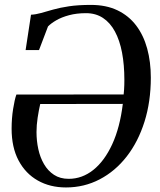

<svg xmlns="http://www.w3.org/2000/svg" viewBox="-20 -772 670 802"><path d="M87 -563 109.5 -710.5Q130 -711.5 152 -717.8Q174 -724 202 -732Q230 -740 268.5 -745.8Q307 -751.5 360 -751.5Q423.5 -751.5 470.5 -729Q517.5 -706.5 548.5 -665.8Q579.5 -625 594.8 -569.2Q610 -513.5 610 -448Q610 -347.5 583.5 -263.5Q557 -179.5 509 -118Q461 -56.5 396.2 -22.8Q331.5 11 255.5 11Q189 11 137.8 -18Q86.5 -47 57.5 -101.8Q28.5 -156.5 28.5 -234.5Q28.5 -277.5 34.8 -317Q41 -356.5 48.5 -377L496.5 -377.5Q497.5 -386.5 498.2 -396.5Q499 -406.5 499.2 -417Q499.5 -427.5 499.5 -438Q499.5 -501 489.8 -552.2Q480 -603.5 460.2 -640.2Q440.5 -677 410.2 -697Q380 -717 339.5 -717Q300 -717 268.5 -708.5Q237 -700 215 -687.2Q193 -674.5 180.5 -661.5L143 -563ZM493 -338 148 -337.5Q142 -311.5 137.2 -280.2Q132.5 -249 132.5 -220.5Q132.5 -184 140 -149.2Q147.5 -114.5 163.8 -86.5Q180 -58.5 205.5 -41.8Q231 -25 267 -25Q323 -25 369.8 -62.2Q416.5 -99.5 448.8 -169.5Q481 -239.5 493 -338Z"/></svg>

Font: Merriweather 96pt
Style: Italic
Weight: 400
Italic angle: -7.8°
Version: Version 2.101